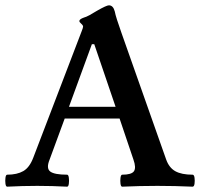

<svg xmlns="http://www.w3.org/2000/svg" viewBox="-22 -698 757 721"><path d="M5 3Q0 3 -1.5 -8Q-3 -19 -1.5 -30.5Q0 -42 5 -42Q42 -42 65.5 -55.5Q89 -69 103 -106L284 -579Q290 -594 290 -598Q290 -603 283 -609Q276 -615 276 -619Q276 -626 293 -632Q301 -634 314 -641Q327 -648 343 -658Q378 -678 387 -678Q403 -678 409 -655Q411 -644 417.5 -623.5Q424 -603 434 -575L602 -99Q613 -68 636.5 -55Q660 -42 701 -42Q707 -42 708.5 -30.5Q710 -19 708.5 -8Q707 3 701 3Q635 0 569 0Q503 0 437 3Q432 3 430.5 -8Q429 -19 430.5 -30.5Q432 -42 437 -42Q472 -42 481 -55Q490 -68 479 -99L427 -253H221L164 -98Q151 -66 166.5 -54Q182 -42 230 -42Q235 -42 236.5 -30.5Q238 -19 236.5 -8Q235 3 230 3Q173 0 118 0Q62 0 5 3ZM237 -297H412L332 -532H323Z"/></svg>

Font: Junicode
Style: Bold
Weight: 700
Designer: Peter S. Baker
Version: Version 2.100; ttfautohint (v1.8.4)